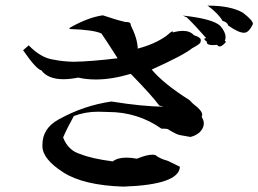

<svg xmlns="http://www.w3.org/2000/svg" viewBox="-20 -725 962 715"><path d="M439 -30Q290 -35 215 -83.5Q140 -132 138 -178V-186Q138 -247 198 -280Q291 -332 395 -347Q513 -328 589 -328L573 -332Q547 -368 467 -450Q396 -429 337 -429Q302 -429 271 -436Q241 -430 216 -430Q159 -430 134 -463Q114 -468 66 -538L87 -556Q133 -509 179 -503Q212 -496 253 -495Q319 -496 418 -508Q376 -574 358 -600Q330 -614 239 -617V-621Q307 -660 363 -668Q409 -652 447 -643H452Q467 -643 467 -632V-631Q492 -581 493 -544Q557 -561 599 -591Q618 -608 622 -608Q624 -608 624 -606L623 -604Q644 -610 661 -610Q688 -610 702 -594Q728 -586 728 -575Q728 -574 726.5 -567.5Q725 -561 695 -545Q663 -519 545 -466Q589 -413 686 -352Q700 -337 701 -337Q733 -313 733 -298Q733 -294 731 -290Q739 -277 739 -265Q739 -247 722 -231Q707 -219 689 -215L650 -222Q640 -223 608 -242Q608 -246 581 -246Q493 -308 382 -308L345 -309Q298 -309 255 -293Q230 -248 215 -213Q234 -164 280 -151Q322 -134 400 -124Q418 -138 451 -138Q469 -138 490 -134Q526 -149 548 -149L558 -148Q575 -134 605 -126Q639 -110 650 -104Q647 -37 439 -30ZM798 -552Q792 -552 789 -558L773 -557Q750 -557 750 -568V-570Q741 -576 741 -580Q741 -583 748 -583Q706 -631 676 -660L661 -667Q772 -655 800 -629Q820 -606 820 -587Q820 -579 817 -572Q821 -572 821 -570Q821 -567 812.5 -559.5Q804 -552 798 -552ZM889 -603Q868 -603 830 -630Q826 -643 809 -647Q794 -674 752 -705L756 -704Q838 -704 884 -678Q921 -650 922 -636Q907 -603 889 -603Z"/></svg>

Font: Xiangcui Kesong Xiangcui Kesong
Style: Regular
Weight: 400
Version: Version 1.501;March 28, 2024;FontCreator 14.0.0.2814 64-bit